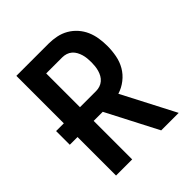

<svg xmlns="http://www.w3.org/2000/svg" viewBox="-200 -868 1001 1001"><g transform="rotate(-45 300.0 -367.5)"><path d="M414 0 267 -284H200V0H81V-284H24V-385H81V-735H319Q348 -735 377 -729Q406 -723 431 -708.5Q456 -694 475.5 -672Q495 -650 506.5 -623.5Q518 -597 522.5 -568Q527 -539 527 -509Q527 -475 520.5 -440.5Q514 -406 497 -376.5Q480 -347 452 -325Q424 -303 391 -293L543 0ZM200 -385H319Q333 -385 347 -389.5Q361 -394 372 -403.5Q383 -413 390 -425.5Q397 -438 401 -452Q405 -466 406.5 -480.5Q408 -495 408 -509Q408 -524 406.5 -538.5Q405 -553 401 -566.5Q397 -580 390 -593Q383 -606 372 -615.5Q361 -625 347 -629.5Q333 -634 319 -634H200Z"/></g></svg>

Font: Iosevka Extended
Style: Bold
Weight: 700
Width: 7
Monospace: yes
Designer: Belleve Invis
Foundry: Belleve Invis
Version: Version 32.5.0; ttfautohint (v1.8.4)